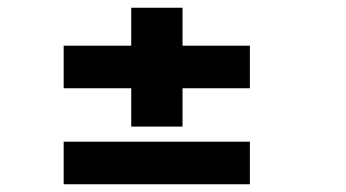

<svg xmlns="http://www.w3.org/2000/svg" viewBox="-20 -546 894 496"><path d="M144.5 -318V-428H319V-526H451.5V-428H625.5V-318H451.5V-219H319V-318ZM144.5 -70V-180H625.5V-70Z"/></svg>

Font: Trispace SemiExpanded
Style: Bold
Weight: 700
Width: 6
Designer: Tyler Finck
Foundry: Etcetera Type Company
Version: Version 1.210; ttfautohint (v1.8.3)